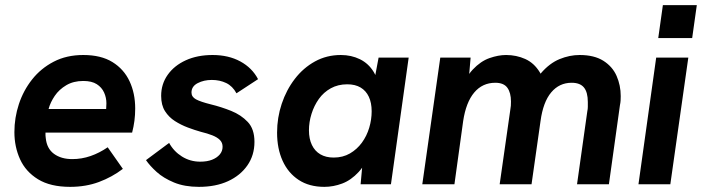

<svg xmlns="http://www.w3.org/2000/svg" viewBox="-20 -717 2731 747"><path d="M253 10Q176 10 128 -19.5Q80 -49 58 -97.5Q36 -146 36 -203Q36 -259 53.5 -312Q71 -365 105 -408Q139 -451 189 -477Q239 -503 304 -503Q373 -503 417.5 -475.5Q462 -448 484 -401Q506 -354 506 -295Q506 -270 503 -247Q500 -224 494 -201H157Q157 -195 157 -190Q157 -185 158 -180Q162 -139 190 -118.5Q218 -98 261 -98Q298 -98 332.5 -110Q367 -122 399 -144L458 -60Q416 -28 365 -9Q314 10 253 10ZM389 -270Q392 -283 393 -293Q394 -303 394 -315Q394 -337 385 -357Q376 -377 356.5 -389.5Q337 -402 304 -402Q266 -402 238 -385.5Q210 -369 193 -344Q176 -319 169 -293H430Z M754 10Q698 10 657 -7Q616 -24 589.5 -48Q563 -72 548 -94L638 -161Q656 -128 688 -108Q720 -88 759 -88Q786 -88 805 -95.5Q824 -103 835 -116Q846 -129 846 -146Q846 -162 835.5 -172.5Q825 -183 806 -190.5Q787 -198 762 -204Q737 -211 710.5 -221Q684 -231 660.5 -246Q637 -261 622 -284.5Q607 -308 607 -344Q607 -390 632.5 -426Q658 -462 703 -482.5Q748 -503 807 -503Q869 -503 915 -478Q961 -453 984 -409L900 -354Q885 -382 860 -394Q835 -406 804 -406Q773 -406 749 -393.5Q725 -381 725 -357Q725 -340 742.5 -330.5Q760 -321 800 -311Q841 -301 879.5 -285.5Q918 -270 944 -242.5Q970 -215 970 -165Q970 -113 942.5 -73.5Q915 -34 867 -12Q819 10 754 10Z M1242 10Q1183 10 1142 -17Q1101 -44 1079.5 -91.5Q1058 -139 1058 -201Q1058 -259 1076 -313Q1094 -367 1127 -410Q1160 -453 1205.5 -478Q1251 -503 1306 -503Q1347 -503 1380.5 -486.5Q1414 -470 1434 -437Q1454 -404 1453 -353L1428 -360L1453 -493H1570L1501 0H1383L1395 -132L1426 -139Q1405 -80 1375.5 -48Q1346 -16 1311.5 -3Q1277 10 1242 10ZM1278 -104Q1314 -104 1341.5 -120Q1369 -136 1388 -162Q1407 -188 1416.5 -220Q1426 -252 1426 -284Q1426 -317 1415 -340.5Q1404 -364 1383 -376.5Q1362 -389 1331 -389Q1295 -389 1267 -373.5Q1239 -358 1220.5 -332Q1202 -306 1192 -274Q1182 -242 1182 -210Q1182 -177 1193.5 -153Q1205 -129 1226.5 -116.5Q1248 -104 1278 -104Z M1623 0 1693 -493H1811L1800 -365L1769 -350Q1788 -413 1819 -446Q1850 -479 1884.5 -491Q1919 -503 1949 -503Q1989 -503 2023.5 -487.5Q2058 -472 2080 -436Q2102 -400 2104 -339L2026 -323Q2051 -393 2084.5 -432Q2118 -471 2157 -487Q2196 -503 2235 -503Q2292 -503 2327.5 -480.5Q2363 -458 2379 -421.5Q2395 -385 2395 -343Q2395 -334 2394.5 -325.5Q2394 -317 2392 -308L2349 0H2225L2265 -284Q2267 -293 2267 -301.5Q2267 -310 2267 -320Q2267 -358 2252 -376.5Q2237 -395 2204 -395Q2156 -395 2124.5 -357.5Q2093 -320 2083 -246L2048 0H1924L1965 -287Q1967 -298 1967.5 -305.5Q1968 -313 1968 -322Q1968 -356 1954 -375.5Q1940 -395 1907 -395Q1857 -395 1825 -357Q1793 -319 1782 -246L1748 0Z M2464 0 2533 -493H2658L2588 0ZM2541 -569 2559 -697H2691L2673 -569Z"/></svg>

Font: Hanken Grotesk
Style: Bold Italic
Weight: 700
Italic angle: -8°
Designer: Alfredo Marco Pradil
Foundry: Hanken Design Co.
Version: Version 3.013